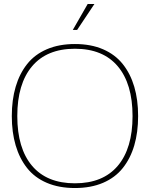

<svg xmlns="http://www.w3.org/2000/svg" viewBox="-20 -946 762 976"><path d="M503.7 -16.6Q441.9 9.8 360.8 9.8Q279.8 9.8 218 -16.6Q156.2 -43 117.7 -91.8Q79.1 -140.6 59.6 -207Q40 -273.4 40 -356Q40 -438.5 59.6 -504.9Q79.1 -571.3 117.7 -620.1Q156.2 -668.9 218 -695.6Q279.8 -722.2 360.8 -722.2Q441.9 -722.2 503.7 -695.6Q565.4 -668.9 604.2 -620.1Q643.1 -571.3 662.6 -504.9Q682.1 -438.5 682.1 -356Q682.1 -273.4 662.6 -207Q643.1 -140.6 604.2 -91.8Q565.4 -43 503.7 -16.6ZM143.1 -103Q218.3 -14.2 360.8 -14.2Q503.4 -14.2 578.6 -103Q653.8 -191.9 653.8 -356Q653.8 -520 578.6 -609.1Q503.4 -698.2 360.8 -698.2Q218.3 -698.2 143.1 -609.1Q67.9 -520 67.9 -356Q67.9 -191.9 143.1 -103ZM372.1 -793.9H350.1L425.8 -925.8H460Z"/></svg>

Font: Creato Display Thin
Style: Regular
Weight: 265
Version: Version 1.000